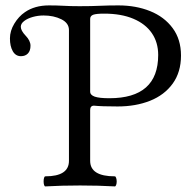

<svg xmlns="http://www.w3.org/2000/svg" viewBox="-20 -683 710 707"><path d="M140.6 -15.1Q140.6 -22.9 142.3 -28.3Q144 -33.7 147 -33.7Q233.9 -33.7 233.9 -90.8V-572.3Q233.9 -598.1 205.8 -612.1Q177.7 -626 140.6 -626Q120.1 -626 100.8 -620.6Q81.5 -615.2 69.1 -605.7Q56.6 -596.2 56.6 -584.5Q56.6 -570.3 74.2 -551.8Q92.3 -533.2 92.3 -514.6Q92.3 -496.1 82.8 -486.1Q73.2 -476.1 57.1 -476.1Q37.6 -476.1 27.1 -494.4Q16.6 -512.7 16.6 -541.5Q16.6 -569.3 32.7 -595.9Q48.8 -622.6 71.8 -638.2Q107.9 -663.1 160.2 -663.1Q188 -663.1 216.8 -661.6Q226.1 -661.1 240.2 -660.6Q254.4 -660.2 272.9 -660.2Q296.9 -660.2 314.7 -660.6Q332.5 -661.1 344.7 -661.6Q379.9 -663.1 416 -663.1Q480.5 -663.1 532.7 -642.1Q585 -621.1 615.7 -579.6Q646.5 -538.1 646.5 -478.5Q646.5 -417.5 616 -375.2Q585.4 -333 532.7 -312Q480 -291 413.1 -291Q353.5 -291 326.2 -293.9Q312 -293.9 312 -277.8V-90.8Q312 -33.7 402.8 -33.7Q405.8 -33.7 407.7 -27.8Q409.7 -22 409.7 -14.6Q409.7 -7.3 407.7 -2Q405.8 3.4 402.8 3.4Q343.3 0 274.9 0Q206.5 0 147 3.4Q144 3.4 142.3 -2Q140.6 -7.3 140.6 -15.1ZM562.5 -480.5Q562.5 -526.9 539.1 -561Q515.6 -595.2 470.9 -614Q426.3 -632.8 363.8 -632.8Q334.5 -632.8 323.2 -628.7Q312 -624.5 312 -613.3V-345.7Q312 -333 328.9 -327.1Q345.7 -321.3 382.8 -321.3Q562.5 -321.3 562.5 -480.5Z"/></svg>

Font: JuniusX
Style: Regular
Weight: 400
Designer: Peter S. Baker
Foundry: Briery Creek Software
Version: Version 1.004